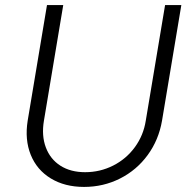

<svg xmlns="http://www.w3.org/2000/svg" viewBox="-20 -720 749 756"><path d="M89 -245 165 -700H229L153 -245Q143 -186 160.5 -139.5Q178 -93 218 -67.5Q258 -42 315 -42Q374 -42 425.5 -68Q477 -94 511 -140.5Q545 -187 554 -245L630 -700H694L618 -245Q605 -169 561.5 -109.5Q518 -50 452.5 -17Q387 16 311 16Q235 16 180 -17.5Q125 -51 101 -110.5Q77 -170 89 -245Z"/></svg>

Font: Oak Sans Light Italic
Style: Regular
Weight: 400
Italic angle: -9.5°
Foundry: Erik Kennedy, Walven
Version: Version 1.000;Glyphs 3.1.2 (3151)